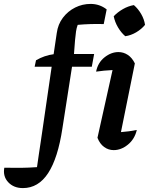

<svg xmlns="http://www.w3.org/2000/svg" viewBox="-151 -759 761 981"><path d="M-34 202Q-81 202 -109 172Q-137 142 -129 98Q-85 99 -44.5 98.5Q-4 98 38 95Q44 55 48 26Q52 -3 56.5 -30.5Q61 -58 66 -95L113 -418H26L33 -451Q76 -476 123 -482L139 -590Q145 -635 170.5 -668.5Q196 -702 233 -720.5Q270 -739 312 -739Q358 -739 394 -711L379 -636Q345 -637 312 -636Q279 -635 246 -632Q240 -616 237.5 -598.5Q235 -581 232.5 -554.5Q230 -528 227 -483H330L318 -418H217L168 -104Q145 49 95 125.5Q45 202 -34 202ZM548 -95Q537 -48 502.5 -20Q468 8 430 8Q403 8 381 -8Q359 -24 347 -55L424 -401Q380 -399 340 -393Q349 -439 383 -466Q417 -493 454 -493Q480 -493 502 -478.5Q524 -464 538 -435L467 -84Q509 -87 548 -95ZM533 -733Q555 -714 570.5 -687Q586 -660 590 -632Q572 -610 545 -594Q518 -578 489 -574Q468 -592 452 -619Q436 -646 430 -676Q450 -697 477 -712.5Q504 -728 533 -733Z"/></svg>

Font: Piazzolla SemiBold
Style: Italic
Weight: 600
Italic angle: -11.3°
Designer: Juan Pablo del Peral
Foundry: Huerta Tipografica
Version: Version 1.330